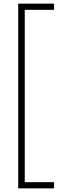

<svg xmlns="http://www.w3.org/2000/svg" viewBox="-20 -819 362 1055"><path d="M277 216H80V-799H277V-765H116V182H277Z"/></svg>

Font: Noto Sans Sinhala UI SemiCondensed ExtraLight
Style: Regular
Weight: 200
Width: 4
Designer: Jelle Bosma - Monotype Design Team
Foundry: Monotype Imaging Inc.
Version: Version 2.006; ttfautohint (v1.8.4.7-5d5b)